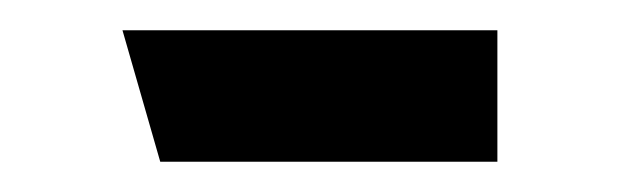

<svg xmlns="http://www.w3.org/2000/svg" viewBox="-20 -107 416 127"><path d="M61 -87H309V0H86Z"/></svg>

Font: FiraGO Book
Style: Italic
Weight: 350
Italic angle: -8°
Designer: bBox Type GmbH
Foundry: bBox Type GmbH
Version: Version 1.001